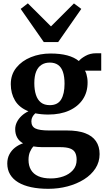

<svg xmlns="http://www.w3.org/2000/svg" viewBox="-20 -890 653 1175"><path d="M276 265.5Q217 265.5 170.5 255.5Q124 245.5 91.5 226Q59 206.5 41.8 177.5Q24.5 148.5 24.5 110.5Q24.5 79.5 37.2 55Q50 30.5 72 13.2Q94 -4 121 -13Q96.5 -27 84.8 -48.8Q73 -70.5 73 -99.5Q73 -121.5 83.2 -142.5Q93.5 -163.5 112 -180.8Q130.5 -198 154 -209Q97.5 -231.5 71.8 -275Q46 -318.5 46 -375Q46 -434 80 -476Q114 -518 169.2 -540.2Q224.5 -562.5 289.5 -562.5Q348.5 -562.5 391.5 -551Q434.5 -539.5 462.5 -516.5Q474 -531.5 502.8 -547.8Q531.5 -564 567 -564H599.5V-457.5H500Q505.5 -448.5 508.8 -437Q512 -425.5 514 -412.8Q516 -400 516 -386.5Q516.5 -326.5 487 -282.2Q457.5 -238 403.5 -213.5Q349.5 -189 275.5 -189Q254 -189 233.8 -191Q213.5 -193 196 -196.5Q185 -186.5 178.5 -174.5Q172 -162.5 172 -147.5Q172 -116 196.8 -103.8Q221.5 -91.5 281.5 -91.5H390Q456.5 -91.5 500.8 -75Q545 -58.5 567.2 -26.2Q589.5 6 589.5 53Q589.5 101.5 564 140.8Q538.5 180 494.2 207.8Q450 235.5 393.8 250.5Q337.5 265.5 276 265.5ZM291 202Q331.5 202 367.5 189.5Q403.5 177 426.2 151.5Q449 126 449 88Q449 61.5 440 44.2Q431 27 409 18.8Q387 10.5 348 10.5H238Q223 10.5 209.5 9.2Q196 8 184.5 6Q171.5 20 163 40.2Q154.5 60.5 154.5 88.5Q154.5 124 169.5 149.5Q184.5 175 214.8 188.5Q245 202 291 202ZM285 -246.5Q333 -246.5 354 -281Q375 -315.5 375 -377.5Q375 -421 365.2 -449.8Q355.5 -478.5 335.2 -492.8Q315 -507 284.5 -507Q255 -507 233.8 -493.2Q212.5 -479.5 201.2 -451.8Q190 -424 190 -381Q190 -340.5 199.8 -310Q209.5 -279.5 230.2 -263Q251 -246.5 285 -246.5ZM248 -632.5 106.5 -835.5 150.5 -869.5 292 -728.5 432.5 -869 477.5 -835.5 336 -632.5Z"/></svg>

Font: Merriweather 36pt
Style: Bold
Weight: 700
Designer: Eben Sorkin
Foundry: Eben Sorkin
Version: Version 2.100